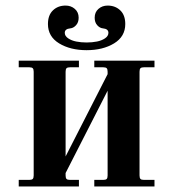

<svg xmlns="http://www.w3.org/2000/svg" viewBox="-20 -676 628 696"><path d="M47.9 0V-23.9H85.9Q95.2 -23.9 98.6 -27.3Q102.1 -30.8 102.1 -40V-416Q102.1 -425.3 98.6 -428.7Q95.2 -432.1 85.9 -432.1H47.9V-456.1H266.1V-432.1H233.9Q224.6 -432.1 221.2 -428.7Q217.8 -425.3 217.8 -416V-108.9L370.1 -407.2V-416Q370.1 -425.3 366.7 -428.7Q363.3 -432.1 354 -432.1H321.8V-456.1H540V-432.1H502Q492.7 -432.1 489.3 -428.7Q485.8 -425.3 485.8 -416V-40Q485.8 -30.8 489.3 -27.3Q492.7 -23.9 502 -23.9H540V0H321.8V-23.9H354Q363.3 -23.9 366.7 -27.3Q370.1 -30.8 370.1 -40V-347.2L217.8 -48.8V-40Q217.8 -30.8 221.2 -27.3Q224.6 -23.9 233.9 -23.9H266.1V0ZM153.8 -588.9Q153.8 -621.1 171.9 -638.4Q189.9 -655.8 217.8 -655.8Q237.3 -655.8 251.2 -643.8Q265.1 -631.8 265.1 -611.8Q265.1 -594.7 255.6 -584.5Q246.1 -574.2 234.9 -573.2Q214.8 -571.3 214.8 -557.1Q214.8 -545.4 227.1 -537.1Q239.3 -528.8 256.6 -525.4Q273.9 -522 293.9 -522Q314 -522 331.3 -525.4Q348.6 -528.8 360.8 -537.1Q373 -545.4 373 -557.1Q373 -571.3 353 -573.2Q341.8 -574.2 332.5 -584.5Q323.2 -594.7 323.2 -611.8Q323.2 -631.8 336.9 -643.8Q350.6 -655.8 370.1 -655.8Q397.9 -655.8 416 -638.4Q434.1 -621.1 434.1 -588.9Q434.1 -543.5 393.6 -518.8Q353 -494.1 293.9 -494.1Q234.9 -494.1 194.3 -518.8Q153.8 -543.5 153.8 -588.9Z"/></svg>

Font: Flanker Steampunk
Style: Bold
Weight: 700
Designer: Alexey Kryukov, Leonardo Di Lena
Foundry: Alexey Kryukov, Leonardo Di Lena
Version: 1.210